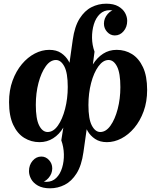

<svg xmlns="http://www.w3.org/2000/svg" viewBox="-20 -760 846 1040"><path d="M251 260Q211 260 185.5 245.5Q160 231 148.5 209.5Q137 188 137 167Q137 134 156.5 111Q176 88 204 88Q228 88 245.5 107Q263 126 263 152Q263 181 242.5 204.5Q222 228 196 228Q171 228 159 209Q147 190 146 174H168Q169 191 187.5 208Q206 225 231 225Q263 225 284.5 204Q306 183 316.5 148.5Q327 114 326 75Q325 36 312 0L323 -69L371 -243L350 -374L374 -544Q384 -616 411 -659Q438 -702 475.5 -721Q513 -740 555 -740Q596 -740 621 -725.5Q646 -711 657.5 -690Q669 -669 669 -647Q669 -614 649.5 -591Q630 -568 602 -568Q578 -568 560.5 -587Q543 -606 543 -632Q543 -661 563.5 -684.5Q584 -708 610 -708Q636 -708 647.5 -689.5Q659 -671 660 -654H638Q637 -671 618.5 -688Q600 -705 575 -705Q543 -705 521 -684Q499 -663 488.5 -628.5Q478 -594 478.5 -555Q479 -516 492 -480L483 -411L435 -237L456 -106L432 64Q422 136 395 179Q368 222 330.5 241Q293 260 251 260ZM247 -490Q286 -490 311.5 -472.5Q337 -455 351.5 -429.5Q366 -404 370 -381L390 -218L323 -69Q301 -32 268 -11Q235 10 194 10Q149 10 111.5 -13Q74 -36 51.5 -84Q29 -132 29 -207Q29 -271 48 -323Q67 -375 98.5 -412.5Q130 -450 168.5 -470Q207 -490 247 -490ZM283 -435Q252 -435 227.5 -400.5Q203 -366 188.5 -311Q174 -256 174 -192Q174 -116 192 -80.5Q210 -45 238 -45Q269 -45 293.5 -79.5Q318 -114 332.5 -170Q347 -226 347 -289Q347 -365 328.5 -400Q310 -435 283 -435ZM559 10Q521 10 495 -7.5Q469 -25 454.5 -50.5Q440 -76 436 -99L416 -262L483 -411Q506 -448 538.5 -469Q571 -490 612 -490Q658 -490 695 -467Q732 -444 754.5 -396Q777 -348 777 -273Q777 -209 758 -157Q739 -105 707.5 -67.5Q676 -30 637.5 -10Q599 10 559 10ZM523 -45Q554 -45 578.5 -79.5Q603 -114 617.5 -169.5Q632 -225 632 -288Q632 -364 614 -399.5Q596 -435 568 -435Q538 -435 513 -400.5Q488 -366 473.5 -310.5Q459 -255 459 -191Q459 -115 477.5 -80Q496 -45 523 -45Z"/></svg>

Font: Brygada 1918
Style: Italic
Weight: 400
Italic angle: -8°
Designer: Mateusz Machalski | Borys Kosmynka | Przemek Hoffer
Foundry: NIEPODLEGLA 2018
Version: Version 3.006